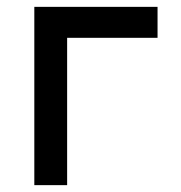

<svg xmlns="http://www.w3.org/2000/svg" viewBox="-20 -540 528 560"><path d="M175.8 -429.7V0H80.1V-520H439.5V-429.7Z"/></svg>

Font: Aldrich [RUS by Daymarius]
Style: Regular
Weight: 400
Designer: Matthew Desmond
Foundry: Matthew Desmond
Version: Version 1.002 August 24, 2018